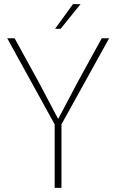

<svg xmlns="http://www.w3.org/2000/svg" viewBox="-20 -914 566 934"><path d="M246 -309 15 -728H51L168 -515L262 -337H264L358 -515L475 -728H511L279 -309V0H246ZM248 -774 335 -894H372L275 -774Z"/></svg>

Font: Murecho Thin ExtraLight
Style: Regular
Weight: 250
Version: Version 1.010